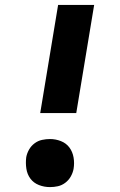

<svg xmlns="http://www.w3.org/2000/svg" viewBox="-20 -755 490 783"><path d="M144 -294 217 -735H364L291 -294ZM184 8Q160 8 138.5 -0.5Q117 -9 104 -26.5Q91 -44 87.5 -67Q84 -90 87 -114Q90 -130 98.5 -145Q107 -160 121 -170.5Q135 -181 151.5 -184.5Q168 -188 184 -188Q207 -188 228.5 -179.5Q250 -171 263 -153.5Q276 -136 280 -113Q284 -90 280 -66Q277 -50 268.5 -35Q260 -20 246 -9.5Q232 1 216 4.5Q200 8 184 8Z"/></svg>

Font: Iosevka Etoile Heavy Oblique
Style: Regular
Weight: 900
Italic angle: -9°
Designer: Belleve Invis
Foundry: Belleve Invis
Version: Version 15.5.2; ttfautohint (v1.8.4)